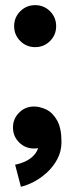

<svg xmlns="http://www.w3.org/2000/svg" viewBox="-20 -554 284 732"><path d="M29.5 -67.9Q29.5 -34.4 52.9 -11.1Q76.2 12.2 109.6 12.2Q143.1 12.2 166.4 -11.1Q189.7 -34.4 189.7 -67.9Q189.7 -101.3 166.4 -124.6Q143.1 -147.9 109.6 -147.9Q76.2 -147.9 52.9 -124.6Q29.5 -101.3 29.5 -67.9ZM37.6 73.7 59.6 158Q81.3 153.3 107.8 139.8Q134.3 126.2 158.6 104.1Q182.9 82 198.6 52.5Q214.4 22.9 214.4 -12.7Q214.4 -65.9 197.5 -95.3Q180.7 -124.8 156.4 -136.4Q132.1 -147.9 109.6 -147.9L110.4 -67.9Q110.4 -67.9 115 -57.7Q119.6 -47.6 124.1 -34.5Q128.7 -21.5 128.7 -12.7Q128.7 12.7 115.4 30.5Q102.1 48.3 81.3 59Q60.5 69.6 37.6 73.7ZM33.9 -454.3Q33.9 -420.9 57.3 -397.6Q80.6 -374.3 114 -374.3Q147.5 -374.3 170.8 -397.6Q194.1 -420.9 194.1 -454.3Q194.1 -487.8 170.8 -511.1Q147.5 -534.4 114 -534.4Q80.6 -534.4 57.3 -511.1Q33.9 -487.8 33.9 -454.3Z"/></svg>

Font: Giphurs
Style: Regular
Weight: 400
Version: Version 2.010